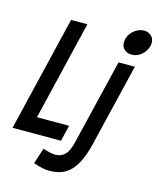

<svg xmlns="http://www.w3.org/2000/svg" viewBox="-161 -836 920 1115"><g transform="rotate(15 299.5 -278.5)"><path d="M245 186Q223 186 198.5 181Q174 176 147 166L178 71Q199 78 218 82.5Q237 87 253 87Q287 87 310 64Q333 41 346 -15L469 -526H567L447 -27Q430 43 404.5 90.5Q379 138 340.5 162Q302 186 245 186ZM-27 0 139 -693H237L94 -96H287L264 0ZM529 -589Q504 -589 486.5 -604.5Q469 -620 469 -645Q469 -674 484 -696Q499 -718 521 -730.5Q543 -743 565 -743Q591 -743 608.5 -727Q626 -711 626 -685Q626 -663 613 -640.5Q600 -618 578.5 -603.5Q557 -589 529 -589Z"/></g></svg>

Font: Ubuntu Sans Mono
Style: Bold Italic
Weight: 700
Italic angle: -13.5°
Monospace: yes
Designer: Dalton Maag Ltd
Foundry: Dalton Maag Ltd
Version: Version 1.006